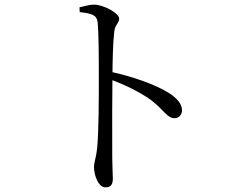

<svg xmlns="http://www.w3.org/2000/svg" viewBox="-20 -778 1040 837"><path d="M440.1 38.8C462 38.8 471.9 27.1 471.9 0.8C471.9 -16 469.7 -45.7 469.3 -90.4C468.4 -205.1 469.4 -388.7 470.2 -444.7C470.6 -501 471.8 -586.4 478 -639.8C481.9 -672.5 499.6 -676.8 499.6 -696.6C499.6 -720.4 431.7 -757.8 389.6 -757.8C371.2 -757.8 351.7 -752 326.5 -746.1L327.5 -725.2C379.8 -719.4 402.2 -712.7 405.5 -681C410.7 -631.1 410.8 -522.4 410.8 -442.2C410.8 -365.9 411.1 -202.4 403.1 -128.2C398.9 -89.9 389.9 -71.8 389.9 -49.9C389.9 -16 407.3 38.8 440.1 38.8ZM740.9 -262.8C762.2 -262.8 773.4 -279.6 773.4 -297.5C773.4 -327.7 747.3 -352.6 716.9 -372.3C659.6 -408.3 558.6 -444.8 458.8 -465.9V-432.6C531.8 -405.7 589.5 -376 636.7 -343.2C696.6 -297.2 708.5 -262.8 740.9 -262.8Z"/></svg>

Font: Source Han Serif CN VF
Style: Regular
Weight: 250
Designer: Ryoko NISHIZUKA 西塚涼子 (kana & ideographs); Frank Grießhammer (Latin, Greek & Cyrillic); Wenlong ZHANG 张文龙 (bopomofo); San
Foundry: Adobe
Version: Version 2.002;hotconv 1.1.0;makeotfexe 2.6.0